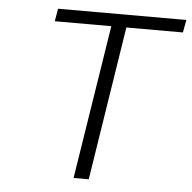

<svg xmlns="http://www.w3.org/2000/svg" viewBox="-49 -709 757 758"><g transform="rotate(5 329.5 -330.0)"><path d="M270 0 366.2 -609.9H142.1L150.9 -660.2H659.2L649.9 -609.9H425.8L330.1 0Z"/></g></svg>

Font: Office Code Pro Light Italic
Style: Regular
Weight: 300
Italic angle: -9°
Designer: Nathan Rutzky & Paul D. Hunt
Foundry: Adobe Systems Incorporated
Version: Version 1.004;PS 001.004;hotconv 1.0.70;makeotf.lib2.5.58329